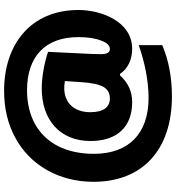

<svg xmlns="http://www.w3.org/2000/svg" viewBox="18 -780 838 913"><g transform="rotate(-90 436.5 -324.0)"><path d="M434 75C524 75 605 60 678 29V-83C594 -53 503 -36 427 -36C258 -36 161 -130 161 -296C161 -360 173 -417 197 -465C245 -561 340 -614 463 -614C625 -614 716 -526 716 -370C716 -327 711 -291 700 -263C690 -234 676 -220 659 -220C643 -220 635 -234 635 -262L636 -308L646 -514C593 -532 525 -544 472 -544C323 -544 222 -458 222 -312C222 -187 288 -114 407 -114C457 -114 499 -133 534 -172H541C565 -135 609 -114 660 -114C791 -114 845 -262 845 -369C845 -597 681 -723 461 -723C378 -723 304 -706 238 -670C107 -600 28 -462 28 -298C28 -64 181 75 434 75ZM424 -220C385 -220 359 -248 359 -313C359 -391 404 -437 474 -437C483 -437 494 -436 507 -434L502 -358C499 -307 491 -271 479 -250C467 -230 449 -220 424 -220Z"/></g></svg>

Font: Frost ExtraBold
Style: Regular
Weight: 800
Designer: Lee Frost
Foundry: Lee Frost for Ice Communication Norge AS
Version: Version 2.011;hotconv 1.0.107;makeotfexe 2.5.65593